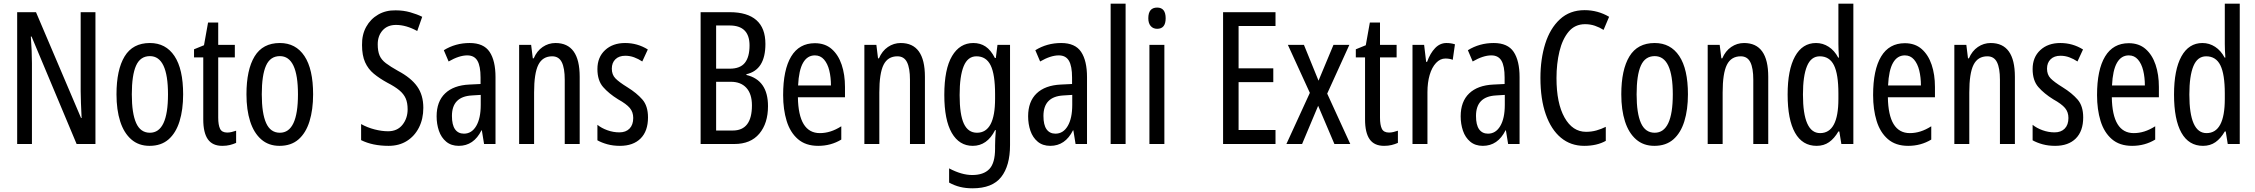

<svg xmlns="http://www.w3.org/2000/svg" viewBox="-20 -780 12216 1040"><path d="M497 0H395L151 -582H147Q153 -500 153 -438V0H73V-714H175L419 -141H422Q420 -185 418.5 -221.5Q417 -258 417 -286V-714H497Z M972 -269Q972 -186 952.5 -123Q933 -60 893 -25Q853 10 790 10Q731 10 691 -25Q651 -60 631 -122.5Q611 -185 611 -269Q611 -402 655 -474.5Q699 -547 792 -547Q878 -547 925 -476.5Q972 -406 972 -269ZM694 -269Q694 -166 717.5 -113.5Q741 -61 792 -61Q890 -61 890 -269Q890 -476 792 -476Q740 -476 717 -424.5Q694 -373 694 -269Z M1211 -62Q1223 -62 1235 -65Q1247 -68 1259 -72V-6Q1243 1 1225 5.5Q1207 10 1184 10Q1131 10 1106 -25.5Q1081 -61 1081 -133V-469H1031V-513L1085 -535L1107 -658H1162V-537H1252V-469H1162V-143Q1162 -103 1172 -82.5Q1182 -62 1211 -62Z M1676 -269Q1676 -186 1656.5 -123Q1637 -60 1597 -25Q1557 10 1494 10Q1435 10 1395 -25Q1355 -60 1335 -122.5Q1315 -185 1315 -269Q1315 -402 1359 -474.5Q1403 -547 1496 -547Q1582 -547 1629 -476.5Q1676 -406 1676 -269ZM1398 -269Q1398 -166 1421.5 -113.5Q1445 -61 1496 -61Q1594 -61 1594 -269Q1594 -476 1496 -476Q1444 -476 1421 -424.5Q1398 -373 1398 -269Z M2273 -196Q2273 -136 2249.5 -89.5Q2226 -43 2184 -16.5Q2142 10 2085 10Q1998 10 1936 -21V-108Q1970 -89 2009 -79Q2048 -69 2082 -69Q2132 -69 2160 -104Q2188 -139 2188 -188Q2188 -223 2177.5 -247Q2167 -271 2143 -291Q2119 -311 2078 -332Q2036 -355 2005 -380.5Q1974 -406 1957.5 -443Q1941 -480 1941 -536Q1940 -592 1963.5 -634.5Q1987 -677 2028.5 -701Q2070 -725 2123 -724Q2165 -724 2202 -713.5Q2239 -703 2267 -689L2240 -612Q2180 -645 2125 -645Q2079 -645 2052.5 -615.5Q2026 -586 2026 -540Q2026 -503 2036 -479.5Q2046 -456 2070.5 -437.5Q2095 -419 2136 -396Q2206 -359 2239.5 -312Q2273 -265 2273 -196Z M2524 -547Q2600 -547 2632 -499Q2664 -451 2664 -362V0H2602L2590 -74H2588Q2546 10 2465 10Q2424 10 2397 -12.5Q2370 -35 2357.5 -71.5Q2345 -108 2345 -150Q2345 -230 2391 -274Q2437 -318 2522 -322L2583 -325V-360Q2583 -422 2566 -451Q2549 -480 2511 -480Q2467 -480 2410 -447L2384 -508Q2447 -547 2524 -547ZM2536 -263Q2428 -257 2428 -152Q2428 -103 2445 -79.5Q2462 -56 2493 -56Q2535 -56 2559.5 -97.5Q2584 -139 2584 -212V-266Z M2989 -547Q3120 -547 3120 -364V0H3039V-348Q3039 -411 3023 -443Q3007 -475 2971 -475Q2919 -475 2896 -429Q2873 -383 2873 -279V0H2792V-537H2857L2866 -464H2871Q2888 -504 2919.5 -525.5Q2951 -547 2989 -547Z M3490 -144Q3490 -70 3450 -30Q3410 10 3338 10Q3301 10 3270 1.5Q3239 -7 3216 -20V-104Q3238 -86 3270 -74.5Q3302 -63 3335 -63Q3370 -63 3390 -83.5Q3410 -104 3410 -141Q3410 -173 3391.5 -195Q3373 -217 3328 -242Q3278 -273 3247 -308.5Q3216 -344 3216 -406Q3216 -470 3257.5 -508.5Q3299 -547 3366 -547Q3433 -547 3489 -512L3459 -447Q3438 -461 3415 -469.5Q3392 -478 3367 -478Q3333 -478 3313.5 -459Q3294 -440 3294 -408Q3294 -376 3313 -356Q3332 -336 3379 -307Q3429 -276 3459.5 -241Q3490 -206 3490 -144Z M3933 -714Q4028 -714 4077 -671Q4126 -628 4126 -542Q4126 -401 4023 -378V-374Q4140 -346 4140 -205Q4140 -112 4093 -56Q4046 0 3958 0H3775V-714ZM3933 -408Q3989 -408 4014.5 -439.5Q4040 -471 4040 -534Q4040 -642 3932 -642H3859V-408ZM3859 -337V-73H3949Q4053 -73 4053 -209Q4053 -271 4023 -304Q3993 -337 3939 -337Z M4394 -546Q4449 -546 4485 -514.5Q4521 -483 4539 -429.5Q4557 -376 4557 -309V-253H4302Q4305 -59 4421 -59Q4450 -59 4478.5 -68Q4507 -77 4537 -96V-24Q4481 10 4412 10Q4344 10 4302 -26.5Q4260 -63 4241 -125Q4222 -187 4222 -265Q4222 -402 4265.5 -474Q4309 -546 4394 -546ZM4394 -480Q4353 -480 4330 -440Q4307 -400 4303 -317H4481Q4481 -361 4472 -398Q4463 -435 4443.5 -457.5Q4424 -480 4394 -480Z M4859 -547Q4990 -547 4990 -364V0H4909V-348Q4909 -411 4893 -443Q4877 -475 4841 -475Q4789 -475 4766 -429Q4743 -383 4743 -279V0H4662V-537H4727L4736 -464H4741Q4758 -504 4789.5 -525.5Q4821 -547 4859 -547Z M5252 -547Q5290 -547 5318.5 -528Q5347 -509 5369 -466H5374L5383 -537H5451V6Q5451 118 5403 179Q5355 240 5248 240Q5211 240 5180.5 232.5Q5150 225 5121 209V132Q5189 168 5246 168Q5308 168 5339 135.5Q5370 103 5370 25V9Q5370 -8 5371 -29.5Q5372 -51 5374 -75H5370Q5327 10 5249 10Q5176 10 5135.5 -60Q5095 -130 5095 -266Q5095 -406 5137 -476.5Q5179 -547 5252 -547ZM5269 -475Q5222 -475 5200 -421.5Q5178 -368 5178 -265Q5178 -159 5201 -110Q5224 -61 5272 -61Q5370 -61 5370 -245V-270Q5370 -377 5346 -426Q5322 -475 5269 -475Z M5728 -547Q5804 -547 5836 -499Q5868 -451 5868 -362V0H5806L5794 -74H5792Q5750 10 5669 10Q5628 10 5601 -12.5Q5574 -35 5561.5 -71.5Q5549 -108 5549 -150Q5549 -230 5595 -274Q5641 -318 5726 -322L5787 -325V-360Q5787 -422 5770 -451Q5753 -480 5715 -480Q5671 -480 5614 -447L5588 -508Q5651 -547 5728 -547ZM5740 -263Q5632 -257 5632 -152Q5632 -103 5649 -79.5Q5666 -56 5697 -56Q5739 -56 5763.5 -97.5Q5788 -139 5788 -212V-266Z M6077 0H5996V-760H6077Z M6248 -739Q6294 -739 6294 -681Q6294 -624 6248 -624Q6226 -624 6213 -639Q6200 -654 6200 -681Q6200 -739 6248 -739ZM6287 -537V0H6206V-537Z M6889 0H6605V-714H6889V-639H6689V-410H6877V-335H6689V-76H6889Z M7075 -277 6956 -537H7043L7122 -343L7203 -537H7289L7169 -273L7294 0H7208L7120 -207L7033 0H6948Z M7504 -62Q7516 -62 7528 -65Q7540 -68 7552 -72V-6Q7536 1 7518 5.5Q7500 10 7477 10Q7424 10 7399 -25.5Q7374 -61 7374 -133V-469H7324V-513L7378 -535L7400 -658H7455V-537H7545V-469H7455V-143Q7455 -103 7465 -82.5Q7475 -62 7504 -62Z M7815 -547Q7839 -547 7861 -540L7849 -456Q7832 -463 7809 -463Q7781 -463 7758.5 -439Q7736 -415 7724 -374Q7712 -333 7712 -280V0H7631V-537H7694L7705 -445H7710Q7727 -492 7753.5 -519.5Q7780 -547 7815 -547Z M8071 -547Q8147 -547 8179 -499Q8211 -451 8211 -362V0H8149L8137 -74H8135Q8093 10 8012 10Q7971 10 7944 -12.5Q7917 -35 7904.5 -71.5Q7892 -108 7892 -150Q7892 -230 7938 -274Q7984 -318 8069 -322L8130 -325V-360Q8130 -422 8113 -451Q8096 -480 8058 -480Q8014 -480 7957 -447L7931 -508Q7994 -547 8071 -547ZM8083 -263Q7975 -257 7975 -152Q7975 -103 7992 -79.5Q8009 -56 8040 -56Q8082 -56 8106.5 -97.5Q8131 -139 8131 -212V-266Z M8566 -649Q8511 -649 8477 -608.5Q8443 -568 8427 -501.5Q8411 -435 8411 -357Q8411 -221 8454.5 -143.5Q8498 -66 8571 -66Q8601 -66 8627.5 -73.5Q8654 -81 8678 -93V-17Q8630 10 8561 10Q8488 10 8435 -34Q8382 -78 8353 -160.5Q8324 -243 8324 -358Q8324 -460 8350 -543Q8376 -626 8429.5 -675.5Q8483 -725 8563 -725Q8635 -725 8696 -689L8666 -618Q8644 -632 8619 -640.5Q8594 -649 8566 -649Z M9123 -269Q9123 -186 9103.5 -123Q9084 -60 9044 -25Q9004 10 8941 10Q8882 10 8842 -25Q8802 -60 8782 -122.5Q8762 -185 8762 -269Q8762 -402 8806 -474.5Q8850 -547 8943 -547Q9029 -547 9076 -476.5Q9123 -406 9123 -269ZM8845 -269Q8845 -166 8868.5 -113.5Q8892 -61 8943 -61Q9041 -61 9041 -269Q9041 -476 8943 -476Q8891 -476 8868 -424.5Q8845 -373 8845 -269Z M9427 -547Q9558 -547 9558 -364V0H9477V-348Q9477 -411 9461 -443Q9445 -475 9409 -475Q9357 -475 9334 -429Q9311 -383 9311 -279V0H9230V-537H9295L9304 -464H9309Q9326 -504 9357.5 -525.5Q9389 -547 9427 -547Z M9820 10Q9743 10 9703 -61Q9663 -132 9663 -268Q9663 -402 9703 -474.5Q9743 -547 9817 -547Q9854 -547 9885.5 -526.5Q9917 -506 9937 -468H9941Q9938 -513 9938 -542V-760H10019V0H9954L9943 -68H9938Q9916 -30 9887.5 -10Q9859 10 9820 10ZM9839 -59Q9938 -59 9938 -244V-274Q9938 -378 9914 -426.5Q9890 -475 9837 -475Q9790 -475 9768 -422Q9746 -369 9746 -268Q9746 -59 9839 -59Z M10298 -546Q10353 -546 10389 -514.5Q10425 -483 10443 -429.5Q10461 -376 10461 -309V-253H10206Q10209 -59 10325 -59Q10354 -59 10382.5 -68Q10411 -77 10441 -96V-24Q10385 10 10316 10Q10248 10 10206 -26.5Q10164 -63 10145 -125Q10126 -187 10126 -265Q10126 -402 10169.5 -474Q10213 -546 10298 -546ZM10298 -480Q10257 -480 10234 -440Q10211 -400 10207 -317H10385Q10385 -361 10376 -398Q10367 -435 10347.5 -457.5Q10328 -480 10298 -480Z M10763 -547Q10894 -547 10894 -364V0H10813V-348Q10813 -411 10797 -443Q10781 -475 10745 -475Q10693 -475 10670 -429Q10647 -383 10647 -279V0H10566V-537H10631L10640 -464H10645Q10662 -504 10693.5 -525.5Q10725 -547 10763 -547Z M11264 -144Q11264 -70 11224 -30Q11184 10 11112 10Q11075 10 11044 1.5Q11013 -7 10990 -20V-104Q11012 -86 11044 -74.5Q11076 -63 11109 -63Q11144 -63 11164 -83.5Q11184 -104 11184 -141Q11184 -173 11165.5 -195Q11147 -217 11102 -242Q11052 -273 11021 -308.5Q10990 -344 10990 -406Q10990 -470 11031.5 -508.5Q11073 -547 11140 -547Q11207 -547 11263 -512L11233 -447Q11212 -461 11189 -469.5Q11166 -478 11141 -478Q11107 -478 11087.5 -459Q11068 -440 11068 -408Q11068 -376 11087 -356Q11106 -336 11153 -307Q11203 -276 11233.5 -241Q11264 -206 11264 -144Z M11511 -546Q11566 -546 11602 -514.5Q11638 -483 11656 -429.5Q11674 -376 11674 -309V-253H11419Q11422 -59 11538 -59Q11567 -59 11595.5 -68Q11624 -77 11654 -96V-24Q11598 10 11529 10Q11461 10 11419 -26.5Q11377 -63 11358 -125Q11339 -187 11339 -265Q11339 -402 11382.5 -474Q11426 -546 11511 -546ZM11511 -480Q11470 -480 11447 -440Q11424 -400 11420 -317H11598Q11598 -361 11589 -398Q11580 -435 11560.5 -457.5Q11541 -480 11511 -480Z M11913 10Q11836 10 11796 -61Q11756 -132 11756 -268Q11756 -402 11796 -474.5Q11836 -547 11910 -547Q11947 -547 11978.5 -526.5Q12010 -506 12030 -468H12034Q12031 -513 12031 -542V-760H12112V0H12047L12036 -68H12031Q12009 -30 11980.5 -10Q11952 10 11913 10ZM11932 -59Q12031 -59 12031 -244V-274Q12031 -378 12007 -426.5Q11983 -475 11930 -475Q11883 -475 11861 -422Q11839 -369 11839 -268Q11839 -59 11932 -59Z"/></svg>

Font: Noto Sans Bengali ExtraCondensed
Style: Regular
Weight: 400
Width: 2
Designer: Jelle Bosma - Monotype Design Team
Foundry: Monotype Imaging Inc.
Version: Version 2.003; ttfautohint (v1.8.4.7-5d5b)